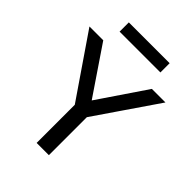

<svg xmlns="http://www.w3.org/2000/svg" viewBox="-249 -1008 1131 1131"><g transform="rotate(45 316.5 -443.0)"><path d="M265 0V-367L284 -290L0 -705H115L317 -407H318L520 -705H633L349 -290L367 -367V0ZM147 -809V-886H487V-809Z"/></g></svg>

Font: Nunito Sans 7pt Medium
Style: Regular
Weight: 500
Designer: Vernon Adams
Foundry: Vernon Adams
Version: Version 3.101;gftools[0.9.27]